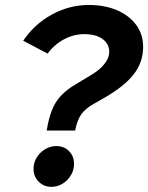

<svg xmlns="http://www.w3.org/2000/svg" viewBox="-20 -730 587 760"><path d="M164.8 -213.3Q172.6 -260.6 185.5 -293.7Q198.4 -326.7 221.1 -350.9Q243.8 -375.2 279.1 -395.9L341 -433.3Q375.1 -453.3 393.7 -477.2Q412.4 -501.1 412.4 -524.4Q412.4 -556.7 385.5 -575.8Q358.7 -594.9 313.6 -594.9Q271.9 -594.9 233.2 -574.3Q194.5 -553.6 168.6 -517.8L71.8 -568.8Q116.1 -634.5 185.4 -672.4Q254.7 -710.3 331.4 -710.3Q394.9 -710.3 443.4 -689.4Q491.9 -668.4 519.3 -631.1Q546.6 -593.7 546.6 -544.1Q546.6 -484.8 510.1 -436.9Q473.6 -389 391.3 -341.8L353.6 -320.4Q318.3 -301 301.6 -277.3Q284.9 -253.6 277.6 -213.3ZM183.9 9.6Q153.4 9.6 133.1 -10.9Q112.7 -31.4 112.7 -61.2Q112.7 -85.5 125 -106Q137.3 -126.5 158 -139.1Q178.7 -151.8 203 -151.8Q233.8 -151.8 253.4 -131.6Q273.1 -111.5 273.1 -80.8Q273.1 -57.5 260.8 -36.6Q248.5 -15.7 228 -3.1Q207.5 9.6 183.9 9.6Z"/></svg>

Font: Red Hat Display VF
Style: Italic
Weight: 300
Italic angle: -12°
Designer: Pentagram, MCKL
Foundry: Pentagram, MCKL
Version: Version 1.023